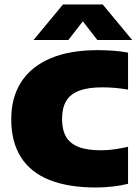

<svg xmlns="http://www.w3.org/2000/svg" viewBox="-20 -826 617 854"><path d="M407.5 8Q283.5 8 199.5 -25.8Q115.5 -59.5 72.8 -127.2Q30 -195 30 -296Q30 -392 74 -460.8Q118 -529.5 203.8 -566.2Q289.5 -603 414.5 -603Q449 -603 483.8 -600.5Q518.5 -598 549.5 -592V-427.5Q523.5 -432 494.8 -434.8Q466 -437.5 435 -437.5Q371 -437.5 331.5 -422.2Q292 -407 274 -376Q256 -345 256 -297Q256 -249.5 273.5 -218.5Q291 -187.5 329.2 -172.5Q367.5 -157.5 430.5 -157.5Q460 -157.5 491.5 -162.2Q523 -167 549.5 -173V-8.5Q521 -1 482.5 3.5Q444 8 407.5 8ZM129 -648 260 -806H437L568 -648H413L333.5 -750.5H363.5L284 -648Z"/></svg>

Font: Encode Sans SC Black
Style: Regular
Weight: 900
Version: Version 3.002